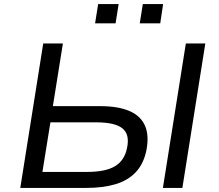

<svg xmlns="http://www.w3.org/2000/svg" viewBox="-20 -917 1068 937"><path d="M79 0 191 -705H287L238 -399H469Q555 -399 610 -376Q665 -353 687 -305Q709 -257 694 -181Q680 -116 642 -76Q604 -36 543.5 -18Q483 0 403 0ZM187 -78H405Q495 -78 541.5 -106Q588 -134 600 -195Q614 -261 577.5 -290.5Q541 -320 449 -320H226ZM775 0 887 -705H982L870 0ZM662 -803 677 -897H776L762 -803ZM444 -803 459 -897H559L544 -803Z"/></svg>

Font: Nunito Sans 7pt SemiExpanded
Style: Italic
Weight: 400
Width: 6
Italic angle: -9°
Designer: Vernon Adams
Foundry: Vernon Adams
Version: Version 3.101;gftools[0.9.27]